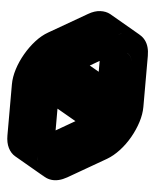

<svg xmlns="http://www.w3.org/2000/svg" viewBox="-104 -945 893 1050"><g transform="rotate(5 342.0 -420.5)"><path d="M511 -770Q557 -797 596.5 -791.5Q636 -786 660 -754.5Q684 -723 684 -670V-390Q684 -350 670 -306Q656 -262 632 -220Q608 -178 576.5 -144Q545 -110 511 -90L303 30Q257 56 217.5 51Q178 46 154 14.5Q130 -17 130 -70V-350Q130 -390 144 -434Q158 -478 182 -520Q206 -562 237.5 -596Q269 -630 303 -650ZM511 -670 303 -550Q280 -537 260.5 -511.5Q241 -486 229 -456.5Q217 -427 217 -400V-120Q217 -80 243 -65Q269 -50 303 -70L511 -190Q534 -203 553.5 -228.5Q573 -254 585.5 -284Q598 -314 598 -340V-620Q598 -660 571.5 -675Q545 -690 511 -670ZM407 -370Q441 -390 467.5 -375Q494 -360 494 -320L407 -270Q373 -250 346.5 -265Q320 -280 320 -320Q320 -347 332.5 -376.5Q345 -406 364.5 -431.5Q384 -457 407 -470L494 -520V-420ZM571 -675Q598 -660 598 -620V-340Q598 -314 585.5 -284Q573 -254 553.5 -228.5Q534 -203 511 -190L303 -70Q269 -50 243 -65L69 -165Q95 -150 130.1 -170L337.9 -290Q361 -303 380.5 -328.5Q400 -354 412 -384Q424 -414 424 -440V-720Q424 -760 398 -775ZM468 -375Q441 -390 407 -370L234 -470Q268 -490 294 -475ZM494 -520 407 -470Q384 -457 364.5 -431.5Q345 -406 332.5 -376.5Q320 -347 320 -320Q320 -280 347 -265L173 -365Q147 -380 147 -420Q147 -447 159 -476.5Q171 -506 190.8 -531.5Q210.6 -557 234 -570L320 -620ZM632 -780Q608 -793 576.5 -791.5Q545 -790 511 -770L303 -650Q269 -630 237.5 -596Q206 -562 182 -520Q158 -478 144 -434Q130 -390 130 -350V-70Q130 -30 144 -2Q158 26 182 40L9 -60Q-15 -74 -29 -102Q-43 -130 -43 -170V-450Q-43 -490 -29.1 -534Q-15.2 -578 9.1 -620Q33.4 -662 64.2 -696Q95 -730 130.1 -750L338 -870Q372 -890 403.5 -891.5Q435 -893 459 -880Z"/></g></svg>

Font: Nabla Normal
Style: Regular
Weight: 400
Designer: Arthur Reinders Folmer
Version: Version 1.000